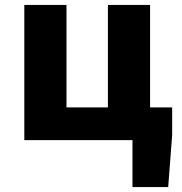

<svg xmlns="http://www.w3.org/2000/svg" viewBox="-20 -565 734 774"><path d="M514 0H78V-545H248V-132H415V-545H585V-132H674V-20L658 189H514Z"/></svg>

Font: Nebula Sans Bold
Style: Regular
Weight: 700
Designer: Paul D. Hunt for Adobe (as Source Sans)
Foundry: Nebula Entertainment & Broadcasting LLC
Version: Version 1.010